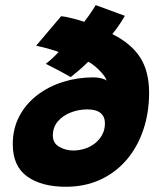

<svg xmlns="http://www.w3.org/2000/svg" viewBox="-20 -723 640 752"><path d="M237.5 8.5Q142.5 8.5 86.2 -32Q30 -72.5 30 -158Q30 -219.5 55.8 -268Q81.5 -316.5 126 -350.5Q170.5 -384.5 227.2 -402.2Q284 -420 346 -420Q363 -420 378 -416Q393 -412 398 -407Q392.5 -422 378.8 -437.5Q365 -453 350.2 -465Q335.5 -477 325.5 -481Q310.5 -466 292.2 -450.2Q274 -434.5 257 -421Q233 -435 204.2 -450Q175.5 -465 159.5 -473Q166 -478 172.8 -483.8Q179.5 -489.5 186.2 -495.8Q193 -502 199 -508.2Q205 -514.5 209.5 -519.5Q198 -524 183.2 -528.2Q168.5 -532.5 152.5 -536.8Q136.5 -541 121.5 -544L219.5 -659.5Q230 -658.5 243.2 -655.8Q256.5 -653 269.5 -649.5Q282.5 -646 293.2 -643Q304 -640 310 -637.5Q318 -648 325.5 -658.5Q333 -669 340.5 -680.2Q348 -691.5 355 -703L469 -661Q462 -648.5 454 -636.2Q446 -624 437.5 -612.2Q429 -600.5 420 -589.5Q494 -552.5 529 -498Q564 -443.5 564 -359.5Q564 -281.5 541.2 -214.2Q518.5 -147 475.8 -97Q433 -47 372.8 -19.2Q312.5 8.5 237.5 8.5ZM266 -133.5Q289.5 -133.5 311.8 -140.5Q334 -147.5 351.8 -161.5Q369.5 -175.5 380.2 -195.2Q391 -215 391 -240Q391 -266 374 -280.2Q357 -294.5 322.5 -294.5Q287.5 -294.5 256.5 -282.2Q225.5 -270 206.2 -247.2Q187 -224.5 187 -192Q187 -162 212.5 -147.8Q238 -133.5 266 -133.5Z"/></svg>

Font: Grandstander Thin ExtraBold
Style: Italic
Weight: 800
Italic angle: -15°
Version: Version 1.200